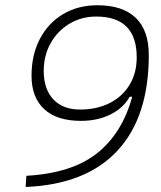

<svg xmlns="http://www.w3.org/2000/svg" viewBox="-20 -723 626 746"><path d="M79.6 3.4 82.5 -40Q258.8 -49.8 356.9 -127.4Q455.1 -205.1 493.7 -347.2H483.9Q459 -302.7 408.9 -278.1Q358.9 -253.4 294.9 -253.4Q200.7 -253.4 151.6 -299.1Q102.5 -344.7 102.5 -428.7Q102.5 -509.8 134.8 -571.5Q167 -633.3 224.9 -668Q282.7 -702.6 358.4 -702.6Q456.5 -702.6 507.3 -653.8Q558.1 -605 558.1 -509.3Q558.1 -268.1 435.8 -137Q313.5 -5.9 79.6 3.4ZM291 -297.4Q356.9 -297.4 406.5 -322.8Q456.1 -348.1 483.6 -393.8Q511.2 -439.5 511.2 -500Q511.2 -658.7 354 -658.7Q296.4 -658.7 250 -630.9Q203.6 -603 176.8 -555.2Q149.9 -507.3 149.9 -447.3Q149.9 -376.5 187.3 -336.9Q224.6 -297.4 291 -297.4Z"/></svg>

Font: CaskaydiaCove NF ExtraLight
Style: Italic
Weight: 200
Italic angle: -10°
Designer: Aaron Bell
Foundry: Saja Typeworks
Version: Version 2111.001; VTT 6.35;Nerd Fonts 3.2.1